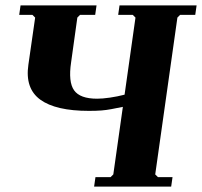

<svg xmlns="http://www.w3.org/2000/svg" viewBox="-20 -690 747 710"><path d="M309 -280Q186 -280 129 -321.5Q72 -363 85 -451L110 -625L100 -635H51L56 -670H337L332 -635H276L266 -625L243 -460Q232 -387 254 -356Q276 -325 339 -325Q359 -325 386.5 -329Q414 -333 441 -340L435 -295Q410 -290 392 -286.5Q374 -283 355 -281.5Q336 -280 309 -280ZM646 -635 636 -625 554 -45 564 -35H618L613 0H328L333 -35H389L399 -45L481 -625L471 -635H417L422 -670H707L702 -635Z"/></svg>

Font: Brygada 1918
Style: Bold Italic
Weight: 700
Italic angle: -8°
Designer: Mateusz Machalski | Borys Kosmynka | Przemek Hoffer
Foundry: NIEPODLEGLA 2018
Version: Version 3.006